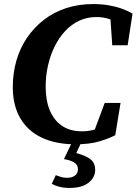

<svg xmlns="http://www.w3.org/2000/svg" viewBox="-20 -694 673 946"><path d="M353 17Q256 17 186.5 -15.5Q117 -48 80 -111.5Q43 -175 43 -264Q43 -334 61 -396Q79 -458 113.5 -508.5Q148 -559 196.5 -596.5Q245 -634 306 -654Q367 -674 439 -674Q480 -674 515 -668Q550 -662 579.5 -651.5Q609 -641 633 -627L609 -471H533L523 -620L580 -566Q552 -588 522 -599Q492 -610 454 -610Q409 -610 370.5 -592Q332 -574 301.5 -541.5Q271 -509 249.5 -465.5Q228 -422 216.5 -371.5Q205 -321 205 -267Q205 -199 225.5 -150Q246 -101 285.5 -74Q325 -47 385 -47Q417 -47 448 -56Q479 -65 511 -80L437 -29L496 -187H574L548 -28Q516 -11 468 3Q420 17 353 17ZM295 90 338 0H384L347 79L331 54Q387 66 418 85Q449 104 449 143Q449 180 416.5 206Q384 232 323 232Q293 232 270 225.5Q247 219 235 212L255 169Q267 174 280.5 178Q294 182 311 182Q335 182 349.5 171Q364 160 364 139Q364 118 345.5 106.5Q327 95 295 90Z"/></svg>

Font: Source Serif 4
Style: Bold Italic
Weight: 700
Italic angle: -12°
Designer: Frank Grießhammer
Foundry: Adobe Systems Incorporated
Version: Version 4.004;hotconv 1.0.116;makeotfexe 2.5.65601